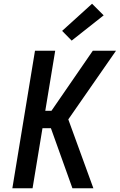

<svg xmlns="http://www.w3.org/2000/svg" viewBox="-20 -1006 640 1026"><path d="M367 0 252 -321H207L154 0H46L167 -735H275L222 -414H255L476 -735H600L345 -368L479 0ZM363 -789 312 -841 472 -986 534 -924Z"/></svg>

Font: Iosevka Aile Semibold Oblique
Style: Regular
Weight: 600
Italic angle: -9°
Designer: Belleve Invis
Foundry: Belleve Invis
Version: Version 31.1.0; ttfautohint (v1.8.4)